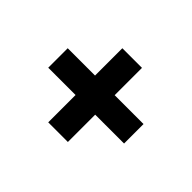

<svg xmlns="http://www.w3.org/2000/svg" viewBox="-97 -690 795 795"><g transform="rotate(-45 300.0 -293.0)"><path d="M83 -240V-355H243V-515H357V-355H517V-240H357V-71H243V-240Z"/></g></svg>

Font: Kreadon
Style: Bold
Weight: 700
Designer: Reiya WATANABE
Foundry: StudioGnu
Version: Version 1.003; ttfautohint (v1.8.4.7-5d5b);gftools[0.9.32]